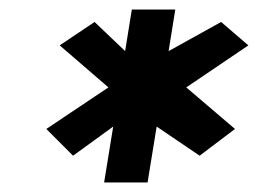

<svg xmlns="http://www.w3.org/2000/svg" viewBox="-20 -694 540 402"><path d="M77 -424 133 -368 217 -429 198 -312H289L308 -429L398 -368L472 -424L370 -511L500 -599L443 -648L333 -587L347 -674H256L242 -587L178 -648L105 -599L207 -511Z"/></svg>

Font: Charger Sport
Style: BlkExtObl
Weight: 900
Designer: Jasper
Foundry: Cannot Into Space Fonts
Version: Version 1.1